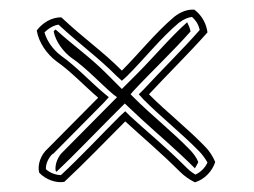

<svg xmlns="http://www.w3.org/2000/svg" viewBox="-20 -485 526 397"><path d="M56 -422C60 -397 77 -373 97 -358C126 -338 156 -306 183 -283C155 -255 111 -210 79 -178C64 -165 57 -144 61 -128C75 -113 97 -106 113 -109C156 -149 197 -192 239 -234C276 -200 313 -169 351 -131C361 -121 371 -114 383 -108C403 -114 419 -131 425 -150C420 -162 413 -173 403 -183C366 -221 325 -253 288 -290C325 -330 371 -375 409 -418C407 -434 399 -452 382 -465C368 -466 354 -461 340 -450C301 -417 267 -374 232 -339C190 -381 156 -403 107 -449C87 -450 67 -437 56 -422ZM72 -418C81 -427 92 -433 101 -434C150 -389 181 -368 221 -328L232 -318L243 -328C279 -364 313 -407 350 -438C361 -446 369 -449 377 -450C387 -441 391 -432 393 -423C356 -381 313 -339 277 -300L267 -290L277 -279C315 -241 356 -209 392 -172C399 -165 405 -156 409 -149C404 -138 395 -129 384 -124C374 -130 369 -135 362 -142C323 -181 286 -211 249 -245L239 -255L228 -245C187 -204 146 -160 106 -123C96 -123 84 -127 75 -135C74 -145 80 -159 89 -167H90C122 -199 166 -244 194 -272L205 -284L193 -294C167 -316 136 -349 106 -370C90 -382 77 -400 72 -418ZM91 -420C95 -399 111 -378 127 -366C158 -345 188 -312 214 -290L222 -284L215 -277C187 -249 143 -204 111 -172L110 -171C100 -162 93 -145 95 -132C95 -132 96 -130 97 -130C134 -165 170 -203 207 -240L238 -271L271 -240C308 -206 344 -176 383 -137C385 -141 388 -145 390 -150C386 -160 379 -169 371 -177C335 -214 294 -246 256 -284L250 -290L255 -296C291 -335 337 -378 374 -420C373 -426 370 -433 367 -439C332 -408 298 -367 264 -333L232 -301L200 -333C165 -368 135 -388 95 -424C94 -423 92 -422 91 -420Z"/></svg>

Font: Snowfall
Style: Eco
Weight: 400
Designer: Jasper
Foundry: Cannot Into Space Fonts
Version: Version 0.9